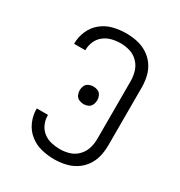

<svg xmlns="http://www.w3.org/2000/svg" viewBox="-176 -864 929 993"><g transform="rotate(30 288.0 -367.5)"><path d="M291 8Q324 8 356.5 1Q389 -6 417.5 -24Q446 -42 465 -69.5Q484 -97 491.5 -129.5Q499 -162 499 -195V-540Q499 -573 491.5 -605.5Q484 -638 465 -665.5Q446 -693 417.5 -711Q389 -729 356.5 -736Q324 -743 291 -743Q252 -743 214 -733.5Q176 -724 145.5 -699.5Q115 -675 99 -638.5Q83 -602 83 -563V-561H150V-563Q150 -589 160.5 -613.5Q171 -638 192 -654.5Q213 -671 239 -677.5Q265 -684 291 -684Q320 -684 347.5 -675.5Q375 -667 395.5 -646Q416 -625 424.5 -597Q433 -569 433 -540V-195Q433 -166 424.5 -138.5Q416 -111 395.5 -90Q375 -69 347.5 -60.5Q320 -52 291 -52Q265 -52 239 -58Q213 -64 192 -80.5Q171 -97 160.5 -121.5Q150 -146 150 -173V-175H83V-172Q83 -133 99 -96.5Q115 -60 145.5 -35.5Q176 -11 214 -1.5Q252 8 291 8ZM281 -315Q295 -315 308 -321Q321 -327 327 -340.5Q333 -354 333 -368Q333 -382 327 -395Q321 -408 308 -414Q295 -420 281 -420Q267 -420 253.5 -414Q240 -408 234 -395Q228 -382 228 -368Q228 -354 234 -340.5Q240 -327 253.5 -321Q267 -315 281 -315Z"/></g></svg>

Font: Iosevka Sparkle Light
Style: Regular
Weight: 300
Designer: Belleve Invis
Foundry: Belleve Invis
Version: Version 4.5.0; ttfautohint (v1.8.3)